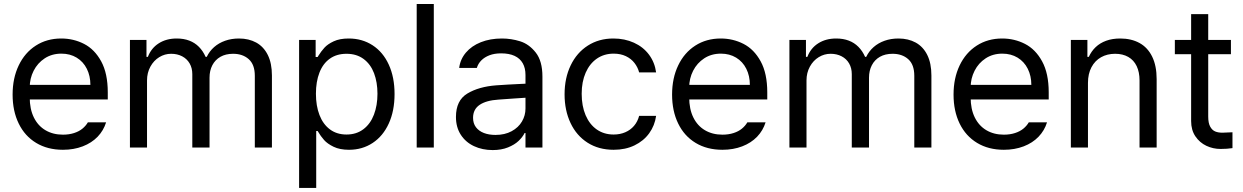

<svg xmlns="http://www.w3.org/2000/svg" viewBox="-20 -727 6126 946"><path d="M42.1 -261Q42.1 -341.9 72.2 -404.7Q102.2 -467.5 156.6 -502.4Q211 -537.3 281.8 -537.3Q342.2 -537.3 394.2 -510.7Q446.1 -484.1 478.6 -424.7Q511 -365.3 511 -272.1V-236.9H100.1V-308.7H425.4Q425.4 -352.9 407.8 -388.1Q390.2 -423.3 357.7 -443Q325.3 -462.7 282.5 -462.7Q235.8 -462.7 200.4 -439.6Q165.1 -416.4 145.7 -378.3Q126.4 -340.1 126.4 -296.3V-247.9Q126.4 -189.6 146.8 -148.3Q167.1 -107 204.1 -85.3Q241 -63.5 290.1 -63.5Q320.4 -63.5 345 -71.5Q369.5 -79.4 386.2 -93.2Q403 -107 413 -124.3H502.8Q490.3 -83.9 461 -53.3Q431.6 -22.8 387.6 -5.9Q343.6 11 290.1 11Q214.4 11 158.3 -22.8Q102.2 -56.6 72.2 -118.3Q42.1 -179.9 42.1 -261Z M620.2 -530.4H701.7V-446.8H708.6Q725.1 -490 762.3 -513.6Q799.4 -537.3 850.8 -537.3Q885.4 -537.3 912.6 -526.9Q939.9 -516.6 960.1 -496.2Q980.3 -475.8 993.1 -446.8H998.6Q1012.1 -474.8 1035 -495Q1058 -515.2 1089.1 -526.2Q1120.2 -537.3 1157.5 -537.3Q1205.8 -537.3 1242.4 -517.3Q1279 -497.2 1299.4 -456.3Q1319.8 -415.4 1319.8 -355V0H1235.5V-353.6Q1235.5 -408.8 1205.6 -435.4Q1175.8 -462 1128.5 -462Q1092.2 -462 1066.1 -447.2Q1040.1 -432.3 1026.2 -405.6Q1012.4 -378.8 1012.4 -344.6V0H927.5V-361.9Q927.5 -391.6 914.4 -414.4Q901.2 -437.2 877.4 -449.6Q853.6 -462 823.2 -462Q791.8 -462 764.7 -445.4Q737.6 -428.9 721 -398.7Q704.4 -368.4 704.4 -330.8V0H620.2Z M1453.7 -530.4H1535.2V-446.1H1544.9Q1545.9 -447.2 1546.6 -448.7Q1547.3 -450.3 1548.3 -451.7Q1562.5 -474.4 1578.6 -492.1Q1594.6 -509.7 1624.3 -523.5Q1654 -537.3 1698.2 -537.3Q1764.5 -537.3 1816 -503.8Q1867.4 -470.3 1895.7 -408.3Q1924 -346.3 1924 -263.8Q1924 -180.9 1895.7 -118.8Q1867.4 -56.6 1816.3 -22.8Q1765.2 11 1699.6 11Q1654.4 11 1623.8 -3.8Q1593.2 -18.6 1576.8 -37.1Q1560.4 -55.6 1546.3 -79.4Q1545.9 -80.1 1545.6 -80.5Q1545.2 -80.8 1544.9 -81.5H1538V198.9H1453.7ZM1687.2 -64.2Q1736.2 -64.2 1770.7 -90.5Q1805.2 -116.7 1822.5 -162.3Q1839.8 -207.9 1839.8 -265.2Q1839.8 -321.8 1822.9 -366.4Q1805.9 -410.9 1771.4 -436.5Q1736.9 -462 1687.2 -462Q1638.8 -462 1605 -437.8Q1571.1 -413.7 1553.9 -369.1Q1536.6 -324.6 1536.6 -265.2Q1536.6 -205.5 1554.2 -160Q1571.8 -114.6 1605.7 -89.4Q1639.5 -64.2 1687.2 -64.2Z M2117.4 0H2033.1V-707.2H2117.4Z M2435.8 -236.2Q2376 -232.4 2343.4 -210.5Q2310.8 -188.5 2310.8 -146.4Q2310.8 -119.1 2324.9 -100.3Q2339.1 -81.5 2364 -71.8Q2388.8 -62.2 2421.3 -62.2Q2467.2 -62.2 2500.9 -80.5Q2534.5 -98.8 2551.8 -128.5Q2569.1 -158.1 2569.1 -192V-357.7Q2569.1 -391.6 2555.6 -415.4Q2542.1 -439.2 2515.4 -451.7Q2488.6 -464.1 2448.9 -464.1Q2416.4 -464.1 2391.9 -454.8Q2367.4 -445.4 2351.5 -429.4Q2335.6 -413.3 2329.4 -392.3H2242.4Q2247.6 -434.7 2275.4 -467.7Q2303.2 -500.7 2349.1 -519Q2395 -537.3 2453 -537.3Q2498.6 -537.3 2542.8 -523.5Q2587 -509.7 2619.8 -467.9Q2652.6 -426.1 2652.6 -349.4V0H2569.1V-71.8H2564.9Q2554.9 -51.5 2535 -32.6Q2515.2 -13.8 2482.7 -0.7Q2450.3 12.4 2407.5 12.4Q2356.7 12.4 2315.4 -6.9Q2274.2 -26.2 2250.3 -63.2Q2226.5 -100.1 2226.5 -150.6Q2226.5 -232.4 2282.8 -266.2Q2339.1 -300.1 2425.4 -306.6Q2450.6 -308.4 2483.3 -310.3Q2515.9 -312.2 2545.6 -313.5Q2566.3 -314.9 2574.6 -314.9L2576 -245.9Q2555.9 -244.8 2512.6 -241.7Q2469.3 -238.6 2435.8 -236.2Z M2761.7 -262.4Q2761.7 -342.5 2791.8 -405Q2821.8 -467.5 2876.4 -502.4Q2930.9 -537.3 3002.1 -537.3Q3057.7 -537.3 3103.4 -516.6Q3149.2 -495.9 3177.7 -457.7Q3206.1 -419.5 3212.7 -370.2H3129.1Q3122.6 -395.4 3106.2 -416.6Q3089.8 -437.8 3063.7 -450.3Q3037.6 -462.7 3003.5 -462.7Q2956.5 -462.7 2920.9 -438.2Q2885.4 -413.7 2865.7 -369Q2846 -324.2 2846 -265.2Q2846 -204.8 2865.3 -159.4Q2884.7 -114 2920.2 -89.1Q2955.8 -64.2 3003.5 -64.2Q3034.9 -64.2 3060.6 -75.3Q3086.3 -86.3 3103.9 -106.9Q3121.5 -127.4 3129.1 -156.1H3212.7Q3206.1 -108.4 3178.7 -70.4Q3151.2 -32.5 3106.2 -10.7Q3061.1 11 3003.5 11Q2929.9 11 2875.2 -23.8Q2820.4 -58.7 2791.1 -120.9Q2761.7 -183 2761.7 -262.4Z M3291.4 -261Q3291.4 -341.9 3321.5 -404.7Q3351.5 -467.5 3405.9 -502.4Q3460.3 -537.3 3531.1 -537.3Q3591.5 -537.3 3643.5 -510.7Q3695.4 -484.1 3727.9 -424.7Q3760.4 -365.3 3760.4 -272.1V-236.9H3349.4V-308.7H3674.7Q3674.7 -352.9 3657.1 -388.1Q3639.5 -423.3 3607 -443Q3574.6 -462.7 3531.8 -462.7Q3485.2 -462.7 3449.8 -439.6Q3414.4 -416.4 3395 -378.3Q3375.7 -340.1 3375.7 -296.3V-247.9Q3375.7 -189.6 3396.1 -148.3Q3416.4 -107 3453.4 -85.3Q3490.3 -63.5 3539.4 -63.5Q3569.8 -63.5 3594.3 -71.5Q3618.8 -79.4 3635.5 -93.2Q3652.3 -107 3662.3 -124.3H3752.1Q3739.6 -83.9 3710.3 -53.3Q3680.9 -22.8 3636.9 -5.9Q3592.9 11 3539.4 11Q3463.7 11 3407.6 -22.8Q3351.5 -56.6 3321.5 -118.3Q3291.4 -179.9 3291.4 -261Z M3869.5 -530.4H3951V-446.8H3957.9Q3974.4 -490 4011.6 -513.6Q4048.7 -537.3 4100.1 -537.3Q4134.7 -537.3 4161.9 -526.9Q4189.2 -516.6 4209.4 -496.2Q4229.6 -475.8 4242.4 -446.8H4247.9Q4261.4 -474.8 4284.4 -495Q4307.3 -515.2 4338.4 -526.2Q4369.5 -537.3 4406.8 -537.3Q4455.1 -537.3 4491.7 -517.3Q4528.3 -497.2 4548.7 -456.3Q4569.1 -415.4 4569.1 -355V0H4484.8V-353.6Q4484.8 -408.8 4454.9 -435.4Q4425.1 -462 4377.8 -462Q4341.5 -462 4315.4 -447.2Q4289.4 -432.3 4275.6 -405.6Q4261.7 -378.8 4261.7 -344.6V0H4176.8V-361.9Q4176.8 -391.6 4163.7 -414.4Q4150.6 -437.2 4126.7 -449.6Q4102.9 -462 4072.5 -462Q4041.1 -462 4014 -445.4Q3986.9 -428.9 3970.3 -398.7Q3953.7 -368.4 3953.7 -330.8V0H3869.5Z M4678.2 -261Q4678.2 -341.9 4708.2 -404.7Q4738.3 -467.5 4792.6 -502.4Q4847 -537.3 4917.8 -537.3Q4978.2 -537.3 5030.2 -510.7Q5082.2 -484.1 5114.6 -424.7Q5147.1 -365.3 5147.1 -272.1V-236.9H4736.2V-308.7H5061.5Q5061.5 -352.9 5043.9 -388.1Q5026.2 -423.3 4993.8 -443Q4961.3 -462.7 4918.5 -462.7Q4871.9 -462.7 4836.5 -439.6Q4801.1 -416.4 4781.8 -378.3Q4762.4 -340.1 4762.4 -296.3V-247.9Q4762.4 -189.6 4782.8 -148.3Q4803.2 -107 4840.1 -85.3Q4877.1 -63.5 4926.1 -63.5Q4956.5 -63.5 4981 -71.5Q5005.5 -79.4 5022.3 -93.2Q5039 -107 5049 -124.3H5138.8Q5126.4 -83.9 5097 -53.3Q5067.7 -22.8 5023.7 -5.9Q4979.6 11 4926.1 11Q4850.5 11 4794.4 -22.8Q4738.3 -56.6 4708.2 -118.3Q4678.2 -179.9 4678.2 -261Z M5340.5 0H5256.2V-530.4H5337.7V-446.8H5344.6Q5357.4 -474.8 5378.6 -495Q5399.9 -515.2 5430.1 -526.2Q5460.3 -537.3 5499.3 -537.3Q5553.9 -537.3 5594.3 -515.2Q5634.7 -493.1 5656.8 -448Q5678.9 -403 5678.9 -337V0H5594.6V-330.8Q5594.6 -371.5 5580.5 -401.2Q5566.3 -430.9 5539 -446.5Q5511.7 -462 5474.4 -462Q5435.4 -462 5405.2 -445.1Q5375 -428.2 5357.7 -395.7Q5340.5 -363.3 5340.5 -318.4Z M6044.9 -459.9H5768.6V-530.4H6044.9ZM5933 -657.5V-152.6Q5933 -120.5 5942.7 -103.1Q5952.3 -85.6 5967.2 -79.4Q5982 -73.2 6002.8 -73.2Q6015.2 -73.2 6052.5 -75.3V2.8Q6026.2 6.9 5993.8 6.9Q5956.8 6.9 5923.9 -8.6Q5890.9 -24.2 5869.8 -55.2Q5848.8 -86.3 5848.8 -130.5V-657.5Z"/></svg>

Font: Pretendard Variable
Style: Regular
Weight: 400
Designer: Base glyphs from Inter by Rasmus Andersson; Hangul glyphs from Noto Sans CJK(Source Han Sans) by Jang Soo-young and Kang
Foundry: Kil Hyung-jin
Version: Version 1.100;FEAKit 1.0